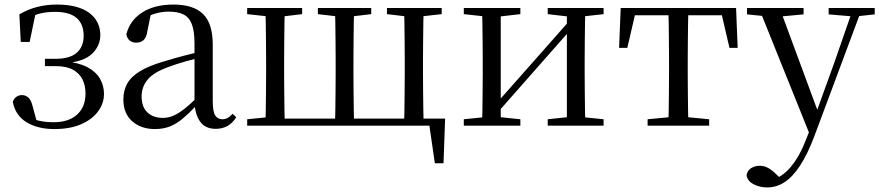

<svg xmlns="http://www.w3.org/2000/svg" viewBox="-20 -551 3856 842"><path d="M218 15Q146 15 97 -14.5Q48 -44 36 -104Q41 -119 52 -126.5Q63 -134 76 -134Q92 -134 104 -123.5Q116 -113 122 -89L144 -8L96 -42Q126 -27 153.5 -21Q181 -15 216 -15Q281 -15 318 -48.5Q355 -82 355 -141Q355 -176 341.5 -203Q328 -230 299.5 -245.5Q271 -261 224 -261H177V-293H222Q286 -293 316.5 -319.5Q347 -346 347 -396Q346 -447 315 -473Q284 -499 221 -499Q186 -499 156.5 -492Q127 -485 97 -466L137 -497L110 -367H71L65 -488Q102 -510 143 -520.5Q184 -531 229 -531Q321 -531 370 -495.5Q419 -460 420 -398Q420 -350 383.5 -315Q347 -280 261 -273L263 -282Q323 -277 361 -257.5Q399 -238 417.5 -207.5Q436 -177 436 -139Q436 -98 410.5 -63Q385 -28 336.5 -6.5Q288 15 218 15Z M659 15Q599 15 560 -19Q521 -53 521 -115Q521 -154 538 -184.5Q555 -215 594.5 -239Q634 -263 700 -282Q742 -295 788 -307Q834 -319 874 -328V-303Q834 -293 793 -281.5Q752 -270 718 -257Q654 -234 627.5 -202Q601 -170 601 -128Q601 -82 626.5 -58Q652 -34 694 -34Q717 -34 739 -43Q761 -52 789 -74Q817 -96 855 -134L864 -87H840Q809 -54 781.5 -31Q754 -8 725 3.5Q696 15 659 15ZM926 14Q881 14 858.5 -16.5Q836 -47 833 -100V-103V-359Q833 -415 821 -445.5Q809 -476 784 -488Q759 -500 719 -500Q690 -500 661 -491.5Q632 -483 599 -465L642 -492L626 -413Q622 -386 609.5 -375Q597 -364 578 -364Q542 -364 534 -400Q549 -461 603 -496Q657 -531 741 -531Q828 -531 870.5 -489.5Q913 -448 913 -355V-108Q913 -61 924 -44.5Q935 -28 955 -28Q968 -28 978 -33.5Q988 -39 1000 -52L1016 -37Q1000 -11 977.5 1.5Q955 14 926 14Z M1144 0Q1145 -24 1145.5 -65Q1146 -106 1146.5 -150Q1147 -194 1147 -229V-288Q1147 -322 1146.5 -366Q1146 -410 1145.5 -451Q1145 -492 1144 -516H1229Q1228 -492 1227.5 -451Q1227 -410 1226.5 -366Q1226 -322 1226 -288V-229Q1226 -194 1226.5 -150Q1227 -106 1227.5 -65Q1228 -24 1229 0ZM1449 0Q1450 -24 1450.5 -65Q1451 -106 1451.5 -150Q1452 -194 1452 -229V-288Q1452 -322 1451.5 -366Q1451 -410 1450.5 -451Q1450 -492 1449 -516H1533Q1532 -492 1531.5 -451Q1531 -410 1530.5 -366Q1530 -322 1530 -288V-229Q1530 -194 1530.5 -150Q1531 -106 1531.5 -65Q1532 -24 1533 0ZM1752 0Q1753 -24 1753.5 -65Q1754 -106 1754.5 -150Q1755 -194 1755 -229V-288Q1755 -322 1754.5 -366Q1754 -410 1753.5 -451Q1753 -492 1752 -516H1838Q1837 -492 1836.5 -451Q1836 -410 1835.5 -366Q1835 -322 1835 -288V-229Q1835 -194 1835.5 -150Q1836 -106 1836.5 -65Q1837 -24 1838 0ZM1887 165 1859 -28 1896 0H1188V-31H1932L1925 165ZM1064 -489V-516H1305V-489L1205 -477H1174ZM1374 -489V-516H1608V-489L1507 -477H1477ZM1677 -489V-516H1917V-489L1810 -477H1779ZM1064 0V-28L1174 -39H1188V0Z M2014 0V-28L2123 -39H2157L2262 -28V0ZM2382 0V-28L2485 -39H2519L2627 -28V0ZM2094 0Q2095 -24 2095.5 -65Q2096 -106 2096.5 -150Q2097 -194 2097 -229V-288Q2097 -322 2096.5 -366Q2096 -410 2095.5 -451Q2095 -492 2094 -516H2176V0ZM2153 -47 2118 -66H2129L2306 -266L2487 -471L2521 -451H2509L2331 -249ZM2466 0V-516H2547Q2546 -492 2545.5 -451Q2545 -410 2544.5 -366Q2544 -322 2544 -288V-229Q2544 -194 2544.5 -150Q2545 -106 2545.5 -65Q2546 -24 2547 0ZM2014 -489V-516H2262V-489L2158 -477H2124ZM2382 -489V-516H2627V-489L2520 -477H2485Z M2695 -341 2702 -516H3208L3215 -341H3179L3139 -513L3181 -484H2729L2771 -513L2731 -341ZM2820 0V-28L2935 -39H2975L3090 -28V0ZM2911 0Q2912 -24 2912.5 -65Q2913 -106 2913.5 -150Q2914 -194 2914 -229V-288Q2914 -322 2913.5 -366Q2913 -410 2912.5 -451Q2912 -492 2911 -516H2999Q2998 -492 2997.5 -451Q2997 -410 2996.5 -366Q2996 -322 2996 -288V-229Q2996 -194 2996.5 -150Q2997 -106 2997.5 -65Q2998 -24 2999 0Z M3344 271Q3311 271 3284 256.5Q3257 242 3254 217Q3258 196 3274.5 186Q3291 176 3312 176Q3332 176 3349.5 186Q3367 196 3384 213L3413 241L3381 257L3361 240Q3411 226 3449.5 179Q3488 132 3516 58L3545 -15L3549 -28L3638 -274L3722 -516H3761L3551 47Q3521 126 3488.5 175.5Q3456 225 3420.5 248Q3385 271 3344 271ZM3536 51 3308 -516H3399L3568 -59L3574 -46ZM3256 -488V-516H3504V-488L3397 -478H3355ZM3614 -488V-516H3816V-488L3734 -479H3719Z"/></svg>

Font: Noto Serif KR
Style: Regular
Weight: 400
Designer: Ryoko NISHIZUKA  (kana & ideographs); Frank Grießhammer (Latin, Greek & Cyrillic); Wenlong ZHANG  (bopomofo); Sandoll Co
Foundry: Adobe
Version: Version 2.003-H1;hotconv 1.1.1;makeotfexe 2.6.0